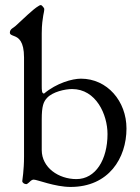

<svg xmlns="http://www.w3.org/2000/svg" viewBox="-20 -725 555 759"><path d="M259 14C410 14 480 -100 480 -217C480 -325 404 -414 300 -414C266 -414 204 -397 154 -355C145 -356 145 -367 145 -388V-593C145 -630 149 -650 151 -664C153 -674 155 -682 155 -690C155 -693 145 -705 142 -705C139 -705 136 -704 132 -701C111 -689 73 -651 41 -622C34 -615 19 -611 19 -596C19 -588 27 -586 37 -582C53 -576 75 -562 75 -498V-105C75 -52 68 -11 68 -9C68 -3 76 3 84 3C87 3 91 -1 95 -4C100 -9 106 -15 113 -15C127 -15 197 14 259 14ZM282 -17C212 -17 145 -62 145 -132V-253C145 -306 152 -323 166 -338C188 -362 237 -373 265 -373C360 -373 405 -272 405 -195C405 -94 358 -17 282 -17Z"/></svg>

Font: Garamond-Math
Style: Regular
Weight: 400
Version: Version 2019-08-16